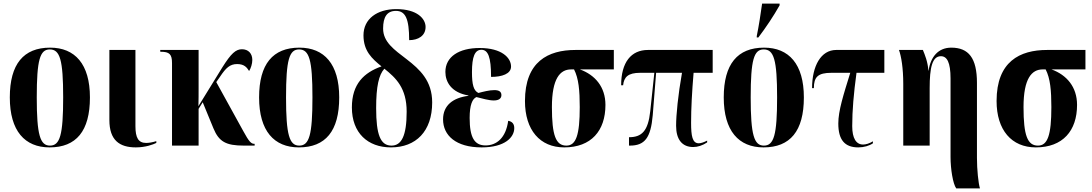

<svg xmlns="http://www.w3.org/2000/svg" viewBox="-20 -816 6118 1076"><path d="M258 10C407 10 484 -81 484 -270C484 -457 400 -549 261 -549C112 -549 35 -457 35 -270C35 -82 119 10 258 10ZM260 0C205 0 186 -59 186 -270C186 -481 204 -539 259 -539C316 -539 334 -481 334 -270C334 -59 316 0 260 0Z M741 10C796 10 838 -6 856 -15V-25C833 -18 815 -15 799 -15C756 -15 739 -43 739 -109V-536H593V-143C593 -30 650 10 741 10Z M944 0H1093V-206L1116 -243L1176 -97C1207 -22 1246 0 1347 0H1407V-10H1405C1388 -10 1376 -21 1343 -82L1192 -356L1213 -386C1246 -436 1269 -457 1309 -457C1350 -457 1364 -437 1376 -418C1386 -433 1394 -459 1394 -480C1394 -516 1372 -540 1336 -540C1301 -540 1275 -516 1227 -440L1092 -221C1093 -252 1093 -293 1093 -323V-536H878V-526H880C930 -526 944 -512 944 -462Z M1655 10C1804 10 1881 -81 1881 -270C1881 -457 1797 -549 1658 -549C1509 -549 1432 -457 1432 -270C1432 -82 1516 10 1655 10ZM1657 0C1602 0 1583 -59 1583 -270C1583 -481 1601 -539 1656 -539C1713 -539 1731 -481 1731 -270C1731 -59 1713 0 1657 0Z M2171 10C2311 10 2402 -80 2402 -242C2402 -363 2333 -427 2259 -484C2190 -537 2127 -580 2127 -656C2127 -721 2149 -755 2199 -755C2253 -755 2273 -709 2273 -591C2323 -591 2365 -615 2365 -665C2365 -711 2318 -765 2201 -765C2093 -765 2017 -710 2017 -618C2017 -530 2065 -487 2118 -444C2020 -409 1952 -346 1952 -214C1952 -71 2041 10 2171 10ZM2174 0C2112 0 2088 -61 2088 -210C2088 -333 2103 -396 2134 -431C2199 -379 2259 -323 2259 -190C2259 -55 2230 0 2174 0Z M2679 10C2809 10 2862 -46 2862 -98C2862 -121 2851 -135 2828 -139C2815 -43 2763 -1 2701 -1C2639 -1 2612 -45 2612 -155C2612 -228 2627 -262 2650 -272C2682 -264 2720 -253 2747 -253C2774 -253 2790 -263 2790 -283C2790 -304 2774 -311 2750 -311C2722 -311 2688 -302 2661 -295C2634 -308 2625 -342 2625 -412C2625 -498 2641 -537 2678 -537C2715 -537 2732 -497 2732 -385C2793 -385 2844 -402 2844 -443C2844 -492 2792 -547 2668 -547C2552 -547 2476 -498 2476 -413C2476 -356 2510 -297 2605 -281V-279C2519 -268 2463 -226 2463 -147C2463 -57 2535 10 2679 10Z M3142 10C3293 10 3373 -83 3373 -228C3373 -329 3315 -396 3230 -427H3420V-536H3205C3052 -536 2922 -471 2922 -250C2922 -87 3006 10 3142 10ZM3154 0C3095 0 3073 -57 3073 -216C3073 -376 3119 -427 3180 -427H3197C3223 -377 3229 -308 3229 -216C3229 -58 3208 0 3154 0Z M3865 8C3890 8 3918 -1 3943 -18V-28C3925 -19 3909 -13 3896 -13C3860 -13 3853 -54 3853 -128C3853 -209 3858 -301 3867 -408H3974V-536H3611C3517 -536 3461 -467 3461 -338H3472C3477 -384 3499 -408 3568 -408H3647L3624 -192C3612 -81 3576 -47 3505 -47V0H3510C3593 0 3627 -43 3638 -170L3657 -408H3802C3780 -284 3769 -172 3769 -111C3769 -34 3803 8 3865 8Z M4221 -606H4230C4273 -663 4314 -724 4349 -786V-796H4251C4243 -739 4233 -672 4221 -614ZM4259 10C4408 10 4485 -81 4485 -270C4485 -457 4401 -549 4262 -549C4113 -549 4036 -457 4036 -270C4036 -82 4120 10 4259 10ZM4261 0C4206 0 4187 -59 4187 -270C4187 -481 4205 -539 4260 -539C4317 -539 4335 -481 4335 -270C4335 -59 4317 0 4261 0Z M4790 10C4821 10 4852 1 4872 -13V-24C4852 -12 4833 -6 4817 -6C4778 -6 4756 -41 4756 -109C4756 -197 4764 -290 4780 -408H4936V-536H4666C4581 -536 4531 -447 4531 -322H4541C4541 -385 4564 -408 4640 -408H4745C4707 -285 4678 -196 4678 -124C4678 -32 4714 10 4790 10Z M5339 240H5472C5463 213 5455 134 5455 69V-352C5455 -491 5408 -549 5311 -549C5238 -549 5195 -497 5184 -420H5183C5179 -472 5163 -509 5152 -536H5018C5031 -500 5042 -434 5042 -346V0H5190V-322C5190 -436 5204 -501 5253 -501C5287 -501 5307 -467 5307 -376V64C5307 130 5320 214 5339 240Z M5785 10C5936 10 6016 -83 6016 -228C6016 -329 5958 -396 5873 -427H6063V-536H5848C5695 -536 5565 -471 5565 -250C5565 -87 5649 10 5785 10ZM5797 0C5738 0 5716 -57 5716 -216C5716 -376 5762 -427 5823 -427H5840C5866 -377 5872 -308 5872 -216C5872 -58 5851 0 5797 0Z"/></svg>

Font: Noto Serif Display Condensed Extra
Style: Regular
Weight: 800
Width: 3
Designer: Monotype Design Team
Foundry: Monotype Imaging Inc.
Version: Version 1.900